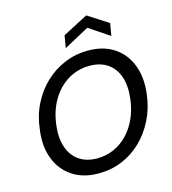

<svg xmlns="http://www.w3.org/2000/svg" viewBox="-132 -1025 1027 1144"><g transform="rotate(-15 382.0 -452.5)"><path d="M335 12Q241 12 175 -31.5Q109 -75 79 -152.5Q49 -230 63 -331Q72 -414 106.5 -483.5Q141 -553 194.5 -604Q248 -655 316.5 -683.5Q385 -712 461 -712Q556 -712 621.5 -668.5Q687 -625 716.5 -547.5Q746 -470 733 -369Q723 -286 688.5 -216.5Q654 -147 601 -95.5Q548 -44 480.5 -16Q413 12 335 12ZM350 -77Q404 -77 451.5 -97.5Q499 -118 536.5 -156.5Q574 -195 598.5 -248.5Q623 -302 631 -367Q641 -447 621.5 -504Q602 -561 557 -591.5Q512 -622 446 -622Q392 -622 344.5 -601.5Q297 -581 259.5 -543Q222 -505 197.5 -452Q173 -399 165 -333Q155 -254 174.5 -196.5Q194 -139 239 -108Q284 -77 350 -77ZM338 -760 351 -836 506 -917 632 -836 619 -760 493 -844Z"/></g></svg>

Font: DM Sans 11pt Medium
Style: Italic
Weight: 500
Italic angle: -10°
Version: Version 4.004;gftools[0.9.30]